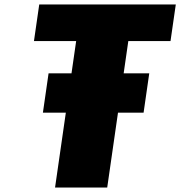

<svg xmlns="http://www.w3.org/2000/svg" viewBox="-20 -845 812 865"><path d="M133 -660H323.1L302.1 -514.5H198.8L173.3 -337.5H276.6L228 0H463L511.6 -337.5H626.9L652.4 -514.5H537.1L558.1 -660H748.2L772 -825H156.8Z"/></svg>

Font: Blink
Style: WideObl
Weight: 400
Designer: Mew Too
Foundry: Cannot Into Space Fonts
Version: Version 001.000